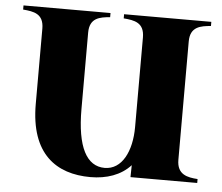

<svg xmlns="http://www.w3.org/2000/svg" viewBox="-51 -758 962 831"><g transform="rotate(5 430.0 -342.5)"><path d="M834 -682V-700H455V-682C501 -678 545 -672 545 -607V-218C545 -112 504 -30 429 -30C351 -30 307 -109 307 -276V-607C307 -672 352 -678 396 -682V-700H18V-682C64 -678 108 -672 108 -607V-280C108 -62 223 15 371 15C441 15 503 -6 545 -52L544 0H834V-17C790 -20 744 -28 744 -93V-607C744 -672 790 -678 834 -682Z"/></g></svg>

Font: Sprat
Style: Bold
Weight: 700
Designer: Ethan Nakache
Foundry: Collletttivo
Version: Version 2.000;Glyphs 3.2 (3217)